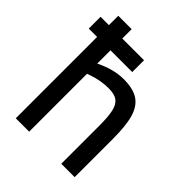

<svg xmlns="http://www.w3.org/2000/svg" viewBox="-201 -828 943 943"><g transform="rotate(45 271.0 -356.0)"><path d="M69 -565H11V-647H69V-712H162V-647H313V-565H162V-473Q240 -511 307 -511Q374 -511 410.5 -487Q447 -463 462.5 -410.5Q478 -358 478 -266V0H385V-264Q385 -328 377 -362.5Q369 -397 348.5 -412Q328 -427 288 -427Q234 -427 179 -408L162 -402V0H69Z"/></g></svg>

Font: Cairo SemiBold
Style: Regular
Weight: 600
Designer: Mohamed Gaber, the designers of Titillium
Foundry: Kief Type Foundry
Version: Version 2.009; ttfautohint (v1.5.33-1714) -l 8 -r 50 -G 200 